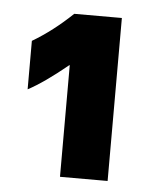

<svg xmlns="http://www.w3.org/2000/svg" viewBox="-38 -842 356 447"><g transform="rotate(5 140.5 -618.5)"><path d="M118.2 -808.6H229.5V-427.7H118.2V-688.5H117.2Q63 -644 25.4 -624V-737.3Q73.2 -765.6 118.2 -808.6Z"/></g></svg>

Font: Wanted Sans Black
Style: Regular
Weight: 900
Designer: Original Design by Kil Hyung-jin and Kang Hanbin, Wanted Lab, Inc; Hangeul from Source Han Sans by Jang Soo-young and Ka
Foundry: Wanted Lab, Inc.
Version: Version 1.003